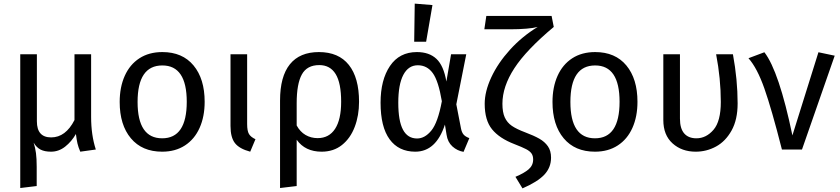

<svg xmlns="http://www.w3.org/2000/svg" viewBox="-20 -827 4647 1062"><path d="M510 0 424 12Q413 -14 408.5 -33.5Q404 -53 400 -85V-86Q376 -44 340.5 -16Q305 12 262 12Q227 12 204.5 0.5Q182 -11 166 -38Q175 -10 179 20Q183 50 183 96V202L92 213V-527H184V-156Q184 -67 263 -67Q343 -67 392 -163V-527H484V-180Q484 -80 510 0Z M1112 -264Q1112 -182 1084 -119.5Q1056 -57 1003 -22.5Q950 12 877 12Q766 12 704 -62Q642 -136 642 -263Q642 -345 670 -407.5Q698 -470 751 -504.5Q804 -539 878 -539Q989 -539 1050.5 -465Q1112 -391 1112 -264ZM741 -263Q741 -62 877 -62Q1013 -62 1013 -264Q1013 -465 878 -465Q741 -465 741 -263Z M1347 -141Q1347 -103 1357 -86Q1367 -69 1393 -57L1364 12Q1304 -4 1279.5 -35.5Q1255 -67 1255 -130V-527H1347Z M1966 -264Q1966 -188 1942 -125Q1918 -62 1871.5 -25Q1825 12 1759 12Q1668 12 1621 -54V202L1529 213V-271Q1529 -404 1583.5 -471.5Q1638 -539 1744 -539Q1853 -539 1909.5 -468Q1966 -397 1966 -264ZM1867 -264Q1867 -368 1836.5 -417.5Q1806 -467 1746 -467Q1678 -467 1649.5 -415Q1621 -363 1621 -256V-133Q1640 -98 1670 -80.5Q1700 -63 1737 -63Q1800 -63 1833.5 -114.5Q1867 -166 1867 -264Z M2449 -376 2475 -527H2559L2504 -250L2530 -116Q2534 -95 2544 -83Q2554 -71 2576 -63L2544 13Q2509 7 2482.5 -17Q2456 -41 2450 -82L2441 -138Q2392 12 2277 12Q2185 12 2135 -56.5Q2085 -125 2085 -259Q2085 -385 2137 -462Q2189 -539 2286 -539Q2354 -539 2394 -501.5Q2434 -464 2449 -376ZM2183 -259Q2183 -158 2209 -109.5Q2235 -61 2287 -61Q2330 -61 2366 -105Q2402 -149 2424 -267Q2405 -380 2373.5 -423Q2342 -466 2291 -466Q2239 -466 2211 -413Q2183 -360 2183 -259ZM2372 -799 2337 -596H2271L2274 -807Z M3043 -678Q2891 -551 2825 -449.5Q2759 -348 2759 -253Q2759 -206 2772 -177.5Q2785 -149 2811 -131Q2837 -113 2885 -95Q2933 -77 2963 -60Q2993 -43 3010.5 -18Q3028 7 3028 45Q3028 100 2990.5 139.5Q2953 179 2870 215L2831 151Q2879 131 2904 109.5Q2929 88 2929 55Q2929 35 2920 22Q2911 9 2890 -2Q2869 -13 2825 -30Q2742 -62 2701.5 -112Q2661 -162 2661 -253Q2661 -321 2697.5 -399.5Q2734 -478 2800.5 -551.5Q2867 -625 2954 -678Q2933 -672 2892 -668.5Q2851 -665 2804 -665H2659L2670 -739H3031Z M3506 -264Q3506 -182 3478 -119.5Q3450 -57 3397 -22.5Q3344 12 3271 12Q3160 12 3098 -62Q3036 -136 3036 -263Q3036 -345 3064 -407.5Q3092 -470 3145 -504.5Q3198 -539 3272 -539Q3383 -539 3444.5 -465Q3506 -391 3506 -264ZM3135 -263Q3135 -62 3271 -62Q3407 -62 3407 -264Q3407 -465 3272 -465Q3135 -465 3135 -263Z M4060 -255Q4060 -165 4026.5 -105Q3993 -45 3940.5 -16.5Q3888 12 3828 12Q3751 12 3700 -34Q3649 -80 3649 -163V-527H3741V-171Q3741 -116 3764.5 -89Q3788 -62 3832 -62Q3886 -62 3926.5 -109Q3967 -156 3967 -263Q3967 -392 3941 -527H4034Q4060 -386 4060 -255Z M4363 -78 4507 -538 4597 -519 4416 0H4305Q4248 -224 4208 -337.5Q4168 -451 4120 -505L4208 -538Q4289 -433 4363 -78Z"/></svg>

Font: Fira GO
Style: Regular
Weight: 400
Designer: Carrois Corporate
Foundry: Carrois Corporate GbR
Version: Version 0.300